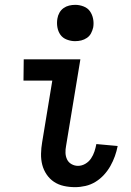

<svg xmlns="http://www.w3.org/2000/svg" viewBox="-20 -765 540 793"><path d="M290 8Q266 8 243.5 3Q221 -2 203 -14Q185 -26 172.5 -44.5Q160 -63 154.5 -84.5Q149 -106 149.5 -130Q150 -154 154 -177L196 -432H77L78 -520H312L253 -163Q250 -148 250.5 -133.5Q251 -119 257 -106.5Q263 -94 275.5 -87Q288 -80 302 -80Q318 -80 332.5 -88.5Q347 -97 356 -110.5Q365 -124 370 -139Q375 -154 378 -170L466 -162Q462 -141 454.5 -120Q447 -99 436 -79.5Q425 -60 409.5 -43Q394 -26 374.5 -14Q355 -2 333 3Q311 8 290 8ZM290 -595Q273 -595 256 -601.5Q239 -608 229.5 -621.5Q220 -635 217 -652.5Q214 -670 217 -688Q219 -701 225.5 -712.5Q232 -724 242.5 -731.5Q253 -739 265.5 -742Q278 -745 291 -745Q308 -745 325 -738.5Q342 -732 351.5 -718.5Q361 -705 364.5 -687.5Q368 -670 365 -652Q362 -639 356 -627.5Q350 -616 339 -608.5Q328 -601 315.5 -598Q303 -595 290 -595Z"/></svg>

Font: Iosevka Term Curly Semibold
Style: Italic
Weight: 600
Italic angle: -9°
Designer: Belleve Invis
Foundry: Belleve Invis
Version: Version 32.3.0